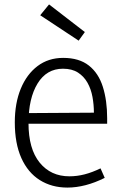

<svg xmlns="http://www.w3.org/2000/svg" viewBox="-20 -840 540 869"><path d="M336 -656 162 -771 202 -820 364 -695ZM285 9Q214 9 160 -25Q106 -59 76.5 -125Q47 -191 47 -286Q47 -373 74 -438.5Q101 -504 150 -541Q199 -578 266 -578Q338 -578 382 -543.5Q426 -509 445.5 -447Q465 -385 465 -305V-280H80L81 -328L405 -330Q405 -366 398.5 -401.5Q392 -437 376 -465.5Q360 -494 333 -511.5Q306 -529 265 -529Q191 -529 150 -462Q109 -395 109 -283Q109 -166 159.5 -104Q210 -42 294 -42Q329 -42 363.5 -51Q398 -60 435 -78L454 -35Q410 -13 367.5 -2Q325 9 285 9Z"/></svg>

Font: Yaldevi Light
Style: Regular
Weight: 300
Designer: Sol Matas, Rajitha Manaperi, Kosala Senevirathne
Foundry: Mooniak
Version: Version 1.100